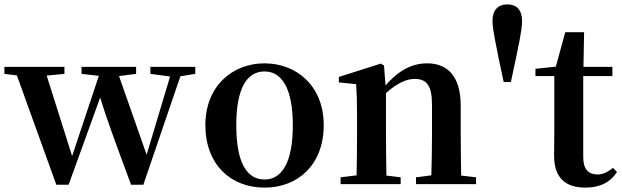

<svg xmlns="http://www.w3.org/2000/svg" viewBox="-26 -840 2836 876"><path d="M865 -535H660V-503L750 -491L643 -134L517 -493L595 -503V-535H346V-503L425 -494L303 -128L187 -495L268 -503V-535H-6V-503L51 -496L231 3H287L431 -395C455 -315 491 -215 572 3H628L797 -492L865 -503Z M1181 16C1334 16 1451 -89 1451 -269C1451 -449 1326 -551 1181 -551C1035 -551 911 -448 911 -269C911 -90 1026 16 1181 16ZM1181 -21C1098 -21 1052 -102 1052 -268C1052 -433 1098 -514 1181 -514C1262 -514 1310 -433 1310 -268C1310 -102 1262 -21 1181 -21Z M2078 -39C2077 -96 2076 -178 2076 -235V-357C2076 -491 2017 -551 1923 -551C1858 -551 1796 -523 1733 -450L1726 -541L1712 -550L1520 -489V-464L1599 -456C1602 -408 1603 -372 1603 -307V-235C1603 -180 1602 -97 1601 -40L1528 -31V0H1802V-31L1737 -39C1736 -96 1735 -180 1735 -235V-415C1784 -460 1829 -480 1866 -480C1920 -480 1945 -450 1945 -363V-235C1945 -178 1944 -96 1942 -40L1872 -31V0H2146V-31Z M2289 -820C2247 -820 2221 -795 2221 -745C2221 -700 2241 -621 2248 -579L2272 -466H2305L2329 -579C2337 -621 2356 -699 2356 -745C2356 -795 2330 -820 2289 -820Z M2771 -74C2744 -54 2726 -44 2700 -44C2660 -44 2635 -67 2635 -123V-493H2768V-535H2636L2639 -693H2553L2510 -536L2417 -526V-493H2503V-231C2503 -191 2502 -163 2502 -131C2502 -29 2553 16 2645 16C2713 16 2760 -10 2789 -55Z"/></svg>

Font: Source Han Serif
Style: Bold
Weight: 700
Designer: Ryoko NISHIZUKA 西塚涼子 (kana & ideographs); Frank Grießhammer (Latin, Greek & Cyrillic); Wenlong ZHANG 张文龙 (bopomofo); San
Foundry: Adobe Systems Incorporated
Version: Version 1.001;PS 1.001;hotconv 16.6.54;makeotf.lib2.5.65590